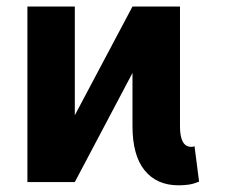

<svg xmlns="http://www.w3.org/2000/svg" viewBox="-20 -550 684 580"><path d="M123.3 -45.9 380.2 -530.3 462 -484.4 206 0ZM62.8 -530.3H206V0H62.8ZM380.2 -169.5V-530.3H523.7V-169.5Q523.7 -147 527.8 -133.1Q531.8 -119.1 539.4 -112.7Q546.9 -106.3 558.2 -106.3Q561.1 -106.3 563.9 -107Q566.7 -107.7 567.6 -108.7L581.4 -1.3Q566 5.1 551.6 7.5Q537.2 9.8 519.3 9.8Q453.6 9.8 416.9 -35.4Q380.2 -80.5 380.2 -169.5Z"/></svg>

Font: Pretendard JP Variable
Style: Regular
Weight: 400
Designer: Base glyphs from Inter by Rasmus Andersson; Hangul glyphs from Noto Sans CJK(Source Han Sans) by Jang Soo-young and Kang
Foundry: Kil Hyung-jin
Version: Version 1.307;Glyphs 3.2 (3192)